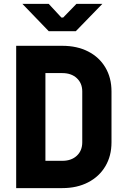

<svg xmlns="http://www.w3.org/2000/svg" viewBox="-20 -965 640 985"><path d="M63 0V-730H300Q375 -730 432 -701Q489 -672 520.5 -619Q552 -566 552 -496V-235Q552 -165 520.5 -112Q489 -59 432 -29.5Q375 0 300 0ZM300 -140Q346 -140 374 -166Q402 -192 402 -235V-496Q402 -538 374 -564Q346 -590 300 -590H213V-140ZM369 -805H230L95 -945H230L295 -875H304L372 -945H505Z"/></svg>

Font: JetBrains Mono Extra Bold
Style: Regular
Weight: 800
Monospace: yes
Designer: Philipp Nurullin, Konstantin Bulenkov
Foundry: JetBrains
Version: 2.002